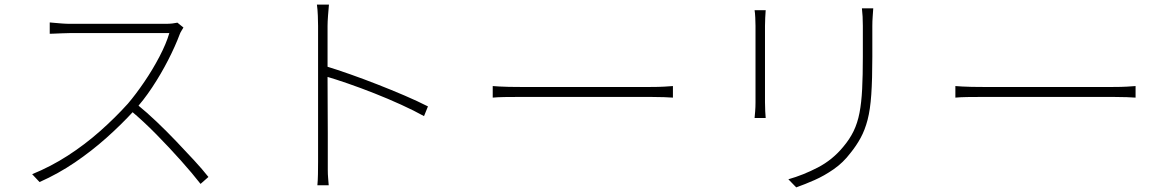

<svg xmlns="http://www.w3.org/2000/svg" viewBox="-20 -781 5040 830"><path d="M773 -662Q770 -657 764.5 -648Q759 -639 757 -633Q738 -582 707 -521.5Q676 -461 638 -403.5Q600 -346 559 -302Q504 -242 440 -185Q376 -128 304 -79Q232 -30 151 6L119 -28Q200 -61 273.5 -108.5Q347 -156 412.5 -214Q478 -272 533 -333Q567 -373 603.5 -426.5Q640 -480 669.5 -536.5Q699 -593 712 -638Q705 -638 672 -638Q639 -638 593 -638Q547 -638 496 -638Q445 -638 399 -638Q353 -638 321.5 -638Q290 -638 283 -638Q267 -638 247 -637Q227 -636 211.5 -635.5Q196 -635 195 -635V-684Q196 -684 211.5 -682.5Q227 -681 247 -679.5Q267 -678 283 -678Q290 -678 320.5 -678Q351 -678 395 -678Q439 -678 487.5 -678Q536 -678 580 -678Q624 -678 655 -678Q686 -678 695 -678Q712 -678 725 -679.5Q738 -681 747 -683ZM572 -330Q615 -295 658 -254Q701 -213 742 -170Q783 -127 819 -88Q855 -49 881 -16L847 14Q812 -31 762 -87Q712 -143 656 -200Q600 -257 545 -303Z M1355 -83Q1355 -93 1355 -133.5Q1355 -174 1355 -233.5Q1355 -293 1355 -359.5Q1355 -426 1355 -489Q1355 -552 1355 -600Q1355 -648 1355 -669Q1355 -686 1354 -713Q1353 -740 1350 -761H1402Q1400 -741 1398 -713Q1396 -685 1396 -669Q1396 -621 1396 -561Q1396 -501 1396 -437.5Q1396 -374 1396.5 -313.5Q1397 -253 1397 -203.5Q1397 -154 1397 -121.5Q1397 -89 1397 -83Q1397 -65 1397 -46.5Q1397 -28 1398.5 -11Q1400 6 1401 20H1352Q1354 0 1354.5 -28Q1355 -56 1355 -83ZM1388 -495Q1437 -480 1495 -459.5Q1553 -439 1613 -415.5Q1673 -392 1729 -368Q1785 -344 1830 -321L1813 -279Q1770 -303 1714 -328.5Q1658 -354 1598.5 -377.5Q1539 -401 1484 -420Q1429 -439 1388 -451Z M2110 -409Q2123 -408 2140 -407Q2157 -406 2180 -405.5Q2203 -405 2232 -405Q2240 -405 2271.5 -405Q2303 -405 2348.5 -405Q2394 -405 2448 -405Q2502 -405 2556.5 -405Q2611 -405 2659 -405Q2707 -405 2741 -405Q2775 -405 2789 -405Q2829 -405 2852 -406.5Q2875 -408 2889 -409V-359Q2876 -360 2850.5 -361Q2825 -362 2790 -362Q2776 -362 2741.5 -362Q2707 -362 2659 -362Q2611 -362 2556.5 -362Q2502 -362 2448.5 -362Q2395 -362 2349 -362Q2303 -362 2272 -362Q2241 -362 2232 -362Q2192 -362 2161 -361.5Q2130 -361 2110 -359Z M3755 -745Q3754 -728 3752.5 -709Q3751 -690 3751 -669Q3751 -654 3751 -627.5Q3751 -601 3751 -575.5Q3751 -550 3751 -535Q3751 -438 3746.5 -372.5Q3742 -307 3730.5 -263Q3719 -219 3700.5 -185Q3682 -151 3656 -119Q3625 -78 3584 -49.5Q3543 -21 3501 -2.5Q3459 16 3422 29L3388 -6Q3452 -24 3515.5 -57Q3579 -90 3625 -146Q3653 -179 3670 -214Q3687 -249 3695.5 -293Q3704 -337 3707 -396Q3710 -455 3710 -535Q3710 -551 3710 -577Q3710 -603 3710 -629Q3710 -655 3710 -669Q3710 -690 3709 -709Q3708 -728 3706 -745ZM3290 -737Q3289 -726 3288 -704.5Q3287 -683 3287 -669Q3287 -665 3287 -641Q3287 -617 3287 -582.5Q3287 -548 3287 -508.5Q3287 -469 3287 -433.5Q3287 -398 3287 -372Q3287 -346 3287 -339Q3287 -320 3288 -300.5Q3289 -281 3290 -271H3242Q3243 -281 3244.5 -299.5Q3246 -318 3246 -339Q3246 -346 3246 -372Q3246 -398 3246 -433.5Q3246 -469 3246 -508.5Q3246 -548 3246 -582.5Q3246 -617 3246 -641Q3246 -665 3246 -669Q3246 -683 3245 -704.5Q3244 -726 3242 -737Z M4110 -409Q4123 -408 4140 -407Q4157 -406 4180 -405.5Q4203 -405 4232 -405Q4240 -405 4271.5 -405Q4303 -405 4348.5 -405Q4394 -405 4448 -405Q4502 -405 4556.5 -405Q4611 -405 4659 -405Q4707 -405 4741 -405Q4775 -405 4789 -405Q4829 -405 4852 -406.5Q4875 -408 4889 -409V-359Q4876 -360 4850.5 -361Q4825 -362 4790 -362Q4776 -362 4741.5 -362Q4707 -362 4659 -362Q4611 -362 4556.5 -362Q4502 -362 4448.5 -362Q4395 -362 4349 -362Q4303 -362 4272 -362Q4241 -362 4232 -362Q4192 -362 4161 -361.5Q4130 -361 4110 -359Z"/></svg>

Font: Noto Sans SC ExtraLight
Style: Regular
Weight: 250
Designer: Ryoko NISHIZUKA 西塚涼子 (kana, bopomofo & ideographs); Paul D. Hunt (Latin, Greek & Cyrillic); Sandoll Communications 산돌커뮤니
Foundry: Adobe
Version: Version 2.004-H2;hotconv 1.0.118;makeotfexe 2.5.65603